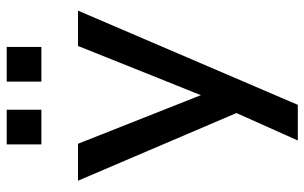

<svg xmlns="http://www.w3.org/2000/svg" viewBox="-192 -558 930 587"><g transform="rotate(-90 273.5 -265.0)"><path d="M137 180 234 -37V23L14 -492H127L284 -95H267L426 -492H534L246 180ZM317 -604V-710H423V-604ZM125 -604V-710H231V-604Z"/></g></svg>

Font: NunitoSans_10ptSemiBold
Style: Regular
Weight: 600
Designer: Vernon Adams
Foundry: Vernon Adams
Version: Version 3.101;gftools[0.9.27]